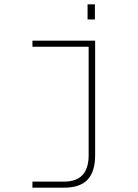

<svg xmlns="http://www.w3.org/2000/svg" viewBox="-20 -718 640 888"><path d="M130 150V122H276Q390 122 390 0V-502H130V-530H420V0Q420 76 385 113Q350 150 276 150ZM385 -628V-698H419V-628Z"/></svg>

Font: Geist Mono Thin
Style: Regular
Weight: 100
Monospace: yes
Designer: Basement.studio, Andrés Briganti, Mateo Zaragoza
Foundry: Basement.studio, Vercel, Andrés Briganti, Guido Ferreyra, Mateo Zaragoza
Version: Version 1.500; ttfautohint (v1.8.4.7-5d5b)